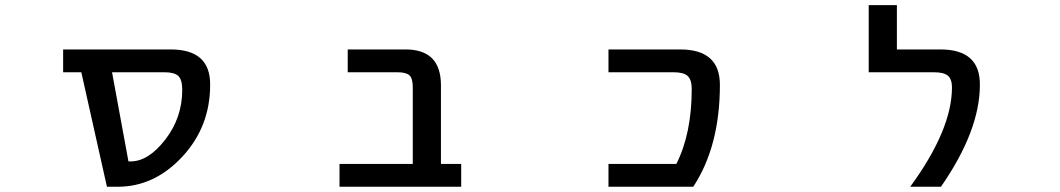

<svg xmlns="http://www.w3.org/2000/svg" viewBox="-20 -711 4040 732"><path d="M407.2 -435.5 469.7 -95.7H478.5Q545.9 -95.7 610.4 -179.2Q674.8 -262.7 674.8 -368.2Q674.8 -407.2 659.7 -421.4Q644.5 -435.5 607.4 -435.5ZM290 -435.5H220.7V-522.5H630.9Q782.2 -522.5 781.2 -387.7Q781.2 -227.5 674.8 -113.3Q568.4 1 428.7 1H387.7Z M1553.7 -377.9Q1553.7 -412.1 1541 -423.8Q1528.3 -435.5 1495.1 -435.5H1305.7V-522.5H1526.4Q1660.2 -522.5 1661.1 -387.7V-85.9H1738.3V1H1274.4V-85.9H1553.7Z M2573.2 -522.5Q2724.6 -522.5 2724.6 -387.7Q2724.6 -153.3 2623 1H2299.8V-85.9H2558.6Q2617.2 -202.1 2617.2 -372.1Q2617.2 -407.2 2601.6 -421.4Q2585.9 -435.5 2548.8 -435.5H2299.8V-522.5Z M3565.4 -522.5Q3716.8 -522.5 3715.8 -387.7Q3715.8 -212.9 3567.4 1H3450.2Q3609.4 -216.8 3609.4 -377.9Q3609.4 -409.2 3593.8 -422.4Q3578.1 -435.5 3541 -435.5H3292V-691.4H3399.4V-522.5Z"/></svg>

Font: GenEi Gothic M SemiBold
Style: Regular
Weight: 500
Designer: o_tamon (Modified); [Source Han Sans]
Ryoko NISHIZUKA  (kana & ideographs); Paul D. Hunt (Latin, Greek & Cyrillic); Wenl
Version: Version 1.1a;Original Version 1.004